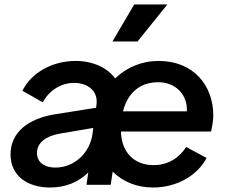

<svg xmlns="http://www.w3.org/2000/svg" viewBox="-20 -825 1013 857"><path d="M204 12C271 12 329 -11 374 -55L366 0H474L483 -59C527 -15 589 12 663 12C772 12 863 -44 902 -120L811 -169C781 -122 732 -88 665 -88C580 -88 522 -144 520 -238H922C927 -260 932 -287 932 -310C932 -442 845 -553 688 -553C612 -553 545 -524 494 -475C459 -523 394 -553 318 -553C212 -553 120 -500 80 -420L171 -368C197 -418 249 -455 311 -455C368 -455 418 -422 411 -360L409 -344L226 -315C107 -296 27 -235 27 -136C27 -38 105 12 204 12ZM145 -142C145 -188 185 -217 244 -228L396 -254L393 -228C382 -145 314 -77 227 -77C178 -77 145 -101 145 -142ZM482 -640H594L727 -805H579ZM529 -328C549 -407 601 -458 687 -458C763 -458 818 -403 814 -328Z"/></svg>

Font: Mluvka SemiBold
Style: Italic
Weight: 600
Italic angle: -8°
Designer: Modified by Jiří Krblich, Original typeface by Gumpita Rahayu
Foundry: Gumpita Rahayu & Jiří Krblich
Version: Version 2.000;Glyphs 3.1.1 (3134)